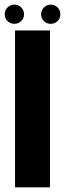

<svg xmlns="http://www.w3.org/2000/svg" viewBox="-28 -806 279 826"><path d="M36.7 0H187V-675H36.7ZM34.5 -703.5Q51.2 -703.5 63.3 -715.3Q75.4 -727.1 75.4 -744.6Q75.4 -761.9 63.3 -774Q51.2 -786.1 34.5 -786.1Q16.5 -786.1 4.4 -774Q-7.7 -761.9 -7.7 -744.6Q-7.7 -727.1 4.4 -715.3Q16.5 -703.5 34.5 -703.5ZM190.1 -703.5Q207.8 -703.5 219.7 -715.3Q231.6 -727.1 231.6 -744.6Q231.6 -761.9 219.7 -774Q207.8 -786.1 190.1 -786.1Q173.4 -786.1 161.1 -774Q148.8 -761.9 148.8 -744.6Q148.8 -727.1 160.9 -715.3Q173 -703.5 190.1 -703.5Z"/></svg>

Font: Anybody Thin Condensed
Style: Regular
Weight: 100
Width: 3
Version: Version 1.113;gftools[0.9.25]